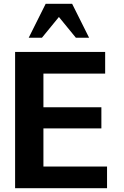

<svg xmlns="http://www.w3.org/2000/svg" viewBox="-20 -997 656 1017"><path d="M537 -607V-722H60V0H547V-115H210V-317H517V-429H210V-607ZM132 -797H202L292 -907L382 -797H452L362 -977H222Z"/></svg>

Font: Perun
Style: Bold
Weight: 700
Foundry: Copyright (c) Stefan Peev, Context Ltd, 2016
Version: Version 1.089